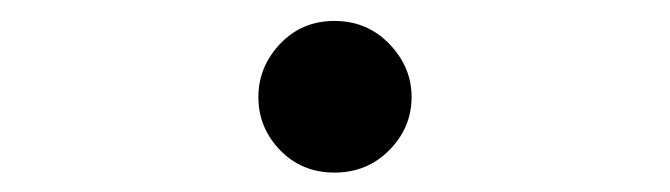

<svg xmlns="http://www.w3.org/2000/svg" viewBox="-20 -156 656 188"><path d="M307.5 13Q275.5 13 254.2 -9Q233 -31 233 -61Q233 -90.5 254.2 -113Q275.5 -135.5 307.5 -135.5Q339.5 -135.5 361.2 -113Q383 -90.5 383 -61Q383 -31 361.2 -9Q339.5 13 307.5 13Z"/></svg>

Font: Overpass Mono SemiBold
Style: Regular
Weight: 600
Monospace: yes
Designer: Delve Withrington, Dave Bailey
Foundry: Delve Fonts LLC
Version: Version 4.000